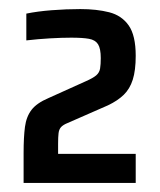

<svg xmlns="http://www.w3.org/2000/svg" viewBox="-20 -823 352 423"><path d="M32 -420V-486Q32 -521 35 -543.5Q38 -566 49.5 -581Q61 -596 87 -607L169 -644Q185 -651 192 -657Q199 -663 200.5 -672Q202 -681 202 -695Q202 -716 196 -725.5Q190 -735 176 -737.5Q162 -740 137 -740Q116 -740 90 -738.5Q64 -737 38 -734V-793Q62 -798 94 -800.5Q126 -803 157 -803Q193 -803 220.5 -796Q248 -789 263.5 -767Q279 -745 279 -700Q279 -668 272.5 -647.5Q266 -627 252.5 -614Q239 -601 218 -591L129 -552Q119 -548 114.5 -543Q110 -538 109 -529.5Q108 -521 108 -506V-484H279V-420Z"/></svg>

Font: Saira SemiCondensed SemiBold
Style: Regular
Weight: 600
Width: 4
Designer: Hector Gatti with collaboration of the Omnibus-Type team
Foundry: Omnibus-Type
Version: Version 1.101